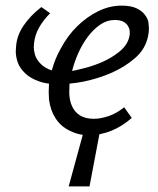

<svg xmlns="http://www.w3.org/2000/svg" viewBox="-20 -470 562 682"><path d="M224 192 274 9Q248 5 227 -6Q196 -21 177.5 -49.5Q159 -78 154 -117Q153 -130 153 -144Q153 -158 154 -173Q135 -175 119 -181Q89 -191 69.5 -209.5Q50 -228 43 -248.5Q36 -269 36 -288Q36 -296 37 -303Q39 -342 63 -378Q87 -414 127 -445L158 -423Q134 -399 119 -372.5Q104 -346 101 -317Q100 -310 100 -303Q100 -291 104 -276.5Q108 -262 120.5 -247.5Q133 -233 153 -224Q158 -222 164 -220Q175 -261 196 -298Q220 -343 254 -376.5Q288 -410 328.5 -430Q369 -450 412 -450Q444 -450 464 -441Q484 -432 495 -417Q506 -402 507.5 -389Q509 -376 509 -369Q509 -356 506 -342Q497 -296 459.5 -263.5Q422 -231 374 -210.5Q326 -190 276 -180Q250 -175 227 -173Q226 -157 226 -143Q226 -114 236 -92.5Q246 -71 265 -59.5Q284 -48 314 -48Q337 -48 365.5 -57.5Q394 -67 421 -89L448 -51Q431 -36 412.5 -24.5Q394 -13 375.5 -5.5Q357 2 337 6Q335 7 333 7L298 192ZM257 -279Q244 -249 236 -218Q249 -220 263 -224Q301 -232 338 -247.5Q375 -263 403.5 -286Q432 -309 439 -338Q441 -344 441 -353Q441 -355 440.5 -361.5Q440 -368 435 -377Q430 -386 419 -392.5Q408 -399 387 -399Q360 -399 336 -382.5Q312 -366 292 -339.5Q272 -313 257 -279Z"/></svg>

Font: Isabella Sans
Style: Italic
Weight: 400
Italic angle: -12°
Designer: Christian Thalmann (Catharsis Fonts), Cristiano Sobral
Foundry: The Isabella Sans Project Authors
Version: Version 2.026; ttfautohint (v1.8.4.7-5d5b-dirty)